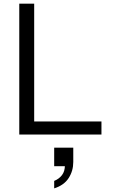

<svg xmlns="http://www.w3.org/2000/svg" viewBox="-20 -740 628 1056"><path d="M86 0V-720H168V0ZM128 0V-72H538V0ZM278 296V255Q305 244 321 223Q337 202 337 169L366 174H278V72H383V151Q383 200 357.5 239.5Q332 279 278 296Z"/></svg>

Font: Instrument Sans
Style: Regular
Weight: 400
Designer: Rodrigo Fuenzalida
Foundry: fragTYPE
Version: Version 1.000;gftools[0.9.28]